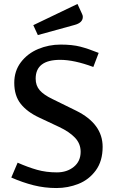

<svg xmlns="http://www.w3.org/2000/svg" viewBox="-20 -937 587 969"><path d="M398 -852Q398 -822 356 -811L171 -760L148 -810L371 -917L394 -867Q398 -859 398 -852ZM267 -67Q318 -67 352.5 -95Q387 -123 387 -171Q387 -212 358.5 -242Q330 -272 279 -296L177 -344Q117 -372 84.5 -413Q52 -454 52 -519Q52 -579 85.5 -623Q119 -667 172.5 -689.5Q226 -712 286 -712Q345 -712 385.5 -701.5Q426 -691 478 -670L451 -599Q354 -635 284 -635Q160 -635 160 -540Q160 -505 180.5 -481.5Q201 -458 245 -437L365 -378Q498 -312 498 -196Q498 -124 463.5 -77Q429 -30 376 -9Q323 12 265 12Q205 12 149.5 -2Q94 -16 37 -41L69 -116Q121 -93 167 -80Q213 -67 267 -67Z"/></svg>

Font: Voces
Style: Regular
Weight: 400
Designer: Ana Paula Megda, Pablo Ugerman
Foundry: Ana Paula Megda, Pablo Ugerman
Version: Version 1.100